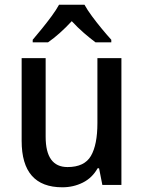

<svg xmlns="http://www.w3.org/2000/svg" viewBox="-20 -879 611 816"><path d="M496 -632V-93H415L401 -164H395Q372 -123 332 -103Q292 -83 245 -83Q72 -83 72 -280V-632H174V-298Q174 -169 267 -169Q339 -169 366.5 -216.5Q394 -264 394 -356V-632ZM339 -859Q351 -837 371 -810Q391 -783 412.5 -757Q434 -731 453 -710V-699H386Q363 -716 336.5 -739Q310 -762 285 -789Q233 -733 184 -699H119V-710Q137 -731 158.5 -757.5Q180 -784 199.5 -810.5Q219 -837 231 -859Z"/></svg>

Font: Noto Sans Telugu UI SemiCondensed Medium
Style: Regular
Weight: 500
Width: 4
Designer: Jelle Bosma - Monotype Design Team
Foundry: Monotype Imaging Inc.
Version: Version 2.005; ttfautohint (v1.8.4.7-5d5b)